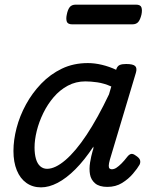

<svg xmlns="http://www.w3.org/2000/svg" viewBox="-20 -791 663 828"><path d="M157 17Q121 17 94 -2Q67 -21 52.5 -56.5Q38 -92 38 -140Q38 -187 51.5 -239Q65 -291 92 -340.5Q119 -390 158 -430.5Q197 -471 247 -495Q297 -519 359 -519Q388 -519 419.5 -511.5Q451 -504 481 -490L482 -494Q487 -507 497 -511Q507 -515 524 -515Q554 -515 563 -506Q572 -497 566 -477L454 -103Q449 -85 449 -76Q449 -67 453 -64Q457 -61 462 -61Q472 -61 482 -67.5Q492 -74 504 -86Q516 -98 529 -115Q537 -125 545 -127Q553 -129 564 -121Q580 -111 583.5 -101.5Q587 -92 582 -81Q573 -65 553.5 -42Q534 -19 506.5 -2Q479 15 443 15Q408 15 390 -0.5Q372 -16 368 -39.5Q364 -63 368.5 -90.5Q373 -118 380 -142Q382 -146 382.5 -150Q383 -154 383 -159Q344 -100 305 -61Q266 -22 228.5 -2.5Q191 17 157 17ZM129 -155Q129 -127 135 -106Q141 -85 153.5 -74Q166 -63 183 -63Q218 -63 262 -100.5Q306 -138 353.5 -209.5Q401 -281 450 -384L460 -418Q428 -432 399.5 -436Q371 -440 348 -440Q307 -440 272.5 -421.5Q238 -403 211.5 -372Q185 -341 166.5 -303Q148 -265 138.5 -226.5Q129 -188 129 -155ZM292 -686Q272 -686 268 -698Q264 -710 268 -728Q272 -749 280.5 -760Q289 -771 307 -771H566Q586 -771 590 -759Q594 -747 590 -728Q585 -707 576.5 -696.5Q568 -686 550 -686Z"/></svg>

Font: Playwrite AU NSW
Style: Regular
Weight: 400
Designer: Veronika Burian, José Scaglione
Foundry: TypeTogether
Version: Version 1.002